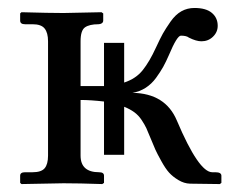

<svg xmlns="http://www.w3.org/2000/svg" viewBox="-20 -462 597 484"><path d="M293 -71.8H242.2V-206.1Q208 -210 183.1 -210V-69.8Q183.1 -27.8 230 -27.8Q242.2 -27.8 242.2 -19V-1L237.8 2Q179.2 0 140.1 0L34.2 2L30.8 -1V-19Q30.8 -27.8 43 -27.8H62Q84 -27.8 92.5 -37.8Q101.1 -47.9 101.1 -69.8V-357.9Q101.1 -379.4 92.5 -390.1Q84 -400.9 62 -400.9H43Q30.8 -400.9 30.8 -410.2V-428.2L34.2 -431.2Q105 -429.2 140.1 -429.2L235.8 -431.2L240.2 -428.2V-410.2Q240.2 -405.8 236.6 -403.3Q232.9 -400.9 228 -400.9Q205.6 -400.9 194.3 -393.1Q183.1 -385.3 183.1 -357.9V-245.1H242.2V-354H293V-253.9Q322.8 -263.7 339.8 -285.2Q356.9 -306.6 373 -341.8Q383.8 -365.2 390.6 -377.4Q397.5 -389.6 409.9 -407.5Q422.4 -425.3 437.3 -433.6Q452.1 -441.9 470.2 -441.9Q499.5 -441.9 514.2 -429.4Q528.8 -417 528.8 -397Q528.8 -380.9 516.8 -369.4Q504.9 -357.9 487.8 -357.9Q474.6 -357.9 456.1 -367.2Q450.2 -372.1 436 -372.1Q426.3 -372.1 405.8 -323.2Q398.4 -306.2 391.4 -293.5Q384.3 -280.8 373.3 -265.6Q362.3 -250.5 347.2 -240.7Q332 -231 314 -228Q397 -226.6 425.8 -158.2Q481 -27.8 515.1 -27.8H522.9Q538.1 -27.8 538.1 -19V-1L534.2 2L459 1Q443.8 0.5 429.7 -8.1Q415.5 -16.6 406.2 -26.9Q397 -37.1 386.5 -56.2Q376 -75.2 371.8 -84.5Q367.7 -93.8 359.9 -112.8Q353 -129.9 348.9 -138.9Q344.7 -147.9 336.9 -159.7Q329.1 -171.4 318.4 -179.2Q307.6 -187 293 -192.9Z"/></svg>

Font: Common Serif News
Style: Regular
Weight: 450
Designer: Philipp H. Poll, Khaled Hosny
Foundry: Stefan Peev, Context Ltd.
Version: Version 1.026